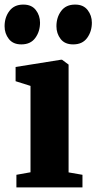

<svg xmlns="http://www.w3.org/2000/svg" viewBox="-39 -817 420 837"><path d="M32.5 0V-55L94 -66V-442.5L29 -463V-525L226 -556.5H231.5L260 -535.5V-65.5L320.5 -55V0ZM53.5 -623.5Q18 -623.5 -0.5 -647.2Q-19 -671 -19 -702.5Q-19 -741.5 2 -769.2Q23 -797 62 -797H63Q99 -797 117.2 -773.2Q135.5 -749.5 135.5 -718Q135.5 -680 115 -651.8Q94.5 -623.5 54.5 -623.5ZM279.5 -623.5Q243.5 -623.5 225.2 -647.2Q207 -671 207 -702.5Q207 -741.5 227.8 -769.2Q248.5 -797 288 -797H289Q324.5 -797 343 -773.2Q361.5 -749.5 361.5 -718Q361.5 -680 341 -651.8Q320.5 -623.5 280.5 -623.5Z"/></svg>

Font: Merriweather 48pt Black
Style: Regular
Weight: 900
Version: Version 2.100